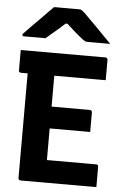

<svg xmlns="http://www.w3.org/2000/svg" viewBox="-62 -990 674 1034"><g transform="rotate(5 275.0 -473.0)"><path d="M29 -700H488Q491 -700 493 -698.5Q495 -697 497 -694.5Q499 -692 499 -689Q499 -658 499 -633.5Q499 -609 499 -578H40Q37 -578 34.5 -579.5Q32 -581 30.5 -583.5Q29 -586 29 -589Q29 -620 29 -645Q29 -670 29 -700ZM166 -411H429Q432 -411 434.5 -409Q437 -407 438.5 -405Q440 -403 440 -400Q440 -379 440 -361.5Q440 -344 440 -327.5Q440 -311 440 -293H166ZM89 0Q86 0 84 -1Q82 -2 80.5 -3.5Q79 -5 78 -7Q77 -9 77 -11Q77 -38 77 -89.5Q77 -141 77 -207.5Q77 -274 77 -347.5Q77 -421 77 -493.5Q77 -566 77 -627H229L221 -605Q221 -582 221 -558Q221 -534 221 -510Q221 -464 221 -415Q221 -366 221 -317Q221 -268 221 -218.5Q221 -169 221 -122H488Q493 -122 496 -119Q499 -116 499 -111Q499 -82 499 -55.5Q499 -29 499 0ZM188 -946Q203 -946 230 -946Q257 -946 283.5 -946Q310 -946 324 -946Q331 -946 336.5 -943Q342 -940 356 -927Q364 -919 380.5 -902.5Q397 -886 418.5 -864.5Q440 -843 462.5 -819.5Q485 -796 506 -775Q480 -775 446 -775Q412 -775 386 -775Q375 -775 370.5 -777Q366 -779 358 -785Q342 -797 314 -821Q286 -845 245 -884L297 -863Q281 -863 264.5 -863Q248 -863 231 -863L282 -885Q243 -849 212 -822.5Q181 -796 156 -775H42Q38 -775 35.5 -775.5Q33 -776 32 -778Q31 -780 31 -782Q31 -786 34.5 -790Q38 -794 52 -808Q65 -822 82.5 -839.5Q100 -857 119.5 -876.5Q139 -896 156.5 -914.5Q174 -933 188 -946Z"/></g></svg>

Font: Recursive
Style: Bold
Weight: 700
Version: Version 1.085